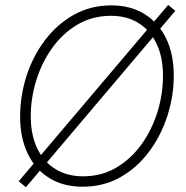

<svg xmlns="http://www.w3.org/2000/svg" viewBox="-20 -759 767 792"><path d="M320.8 11.2Q241.2 11.2 183.3 -24.7Q125.5 -60.5 94.2 -125.7Q63 -190.9 63 -277.8Q63 -363.3 89.1 -444.8Q115.2 -526.4 164.8 -592.3Q214.4 -658.2 283.7 -697.5Q353 -736.8 439.5 -736.8Q518.6 -736.8 576.4 -700.9Q634.3 -665 665.5 -600.1Q696.8 -535.2 696.8 -447.3Q696.8 -362.8 670.4 -281Q644 -199.2 595 -133.3Q545.9 -67.4 476.6 -28.1Q407.2 11.2 320.8 11.2ZM322.8 -31.7Q398.9 -31.7 459.7 -67.6Q520.5 -103.5 563.5 -163.3Q606.4 -223.1 629.4 -296.6Q652.3 -370.1 652.3 -445.8Q652.3 -522.9 626 -578.4Q599.6 -633.8 551.5 -663.8Q503.4 -693.8 438 -693.8Q361.3 -693.8 300.3 -658Q239.3 -622.1 196 -562Q152.8 -502 129.9 -428.5Q106.9 -355 106.9 -279.3Q106.9 -203.1 133.3 -147.5Q159.7 -91.8 208.3 -61.8Q256.8 -31.7 322.8 -31.7ZM86.9 13.2 57.1 -11.2 673.8 -738.8 703.1 -714.4Z"/></svg>

Font: Inter 24pt ExtraLight
Style: Italic
Weight: 250
Italic angle: -9.3988°
Version: Version 4.001;git-66647c0bb